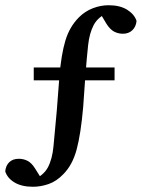

<svg xmlns="http://www.w3.org/2000/svg" viewBox="-32 -621 542 734"><path d="M97 -314V-363H406V-314ZM294 -326 286 -212Q277 -109 261 -49.5Q245 10 210 45Q184 72 154 82.5Q124 93 94 93Q51 93 23.5 76.5Q-4 60 -12 34Q-10 12 3.5 -1Q17 -14 40 -14Q58 -14 73.5 -6Q89 2 102 23L129 66L92 67Q133 52 151 19Q168 -13 172.5 -62Q177 -111 185 -197L195 -327Q202 -413 218 -466Q234 -519 270 -555Q293 -578 323 -589.5Q353 -601 383 -601Q427 -601 454.5 -583.5Q482 -566 490 -541Q488 -519 474 -505.5Q460 -492 438 -492Q420 -492 404.5 -500Q389 -508 375 -530L350 -572L386 -574Q344 -559 326 -525Q310 -494 305 -449.5Q300 -405 294 -326Z"/></svg>

Font: Lisu Bosa
Style: Bold
Weight: 700
Designer: David Morse, Annie Olsen, Victor Gaultney, Frank Grießhammer (Latin)
Foundry: SIL International
Version: Version 2.000